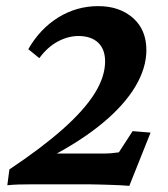

<svg xmlns="http://www.w3.org/2000/svg" viewBox="-20 -602 550 627"><path d="M3.9 2.9 10.7 -48.8Q116.2 -119.1 185.5 -180.7Q254.9 -242.2 289.1 -296.9Q323.2 -351.6 323.2 -401.4Q323.2 -441.4 300.3 -462.9Q277.3 -484.4 236.3 -484.4Q202.1 -484.4 168.5 -466.3Q134.8 -448.2 108.4 -412.1L72.3 -441.4Q111.3 -508.8 170.9 -545.4Q230.5 -582 300.8 -582Q370.1 -582 414.1 -543.5Q458 -504.9 458 -438.5Q458 -379.9 421.9 -319.3Q385.7 -258.8 315.9 -200.7Q246.1 -142.6 143.6 -88.9L146.5 -100.6H314.5Q332 -100.6 343.3 -101.6Q354.5 -102.5 368.2 -104.5L413.1 -173.8L471.7 -168.9L402.3 4.9Q390.6 3.9 372.6 2.9Q354.5 2 335.9 1.5Q317.4 1 300.8 0.5Q284.2 0 273.4 0H79.1Q60.5 0 41.5 0.5Q22.5 1 3.9 2.9Z"/></svg>

Font: Crimson Pro
Style: Bold Italic
Weight: 700
Italic angle: -12°
Designer: Jacques Le Bailly
Foundry: Baron von Fonthausen
Version: Version 1.003